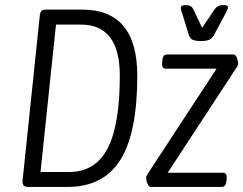

<svg xmlns="http://www.w3.org/2000/svg" viewBox="-20 -738 960 758"><path d="M91 0Q67 0 69 -24L137 -676Q138 -688 143 -694Q148 -700 160 -700H305Q522 -700 522 -439Q522 -213 455 -106.5Q388 0 246 0ZM140 -59H253Q356 -59 404.5 -151.5Q453 -244 453 -439Q453 -641 299 -641H201ZM576 0Q567 0 562 -13Q557 -26 557 -36Q557 -41 559 -44.5Q561 -48 564 -53L835 -467H634Q618 -467 620 -490L621 -500Q623 -523 639 -523H901Q910 -523 915 -510Q920 -497 920 -487Q920 -482 918 -478.5Q916 -475 913 -470L642 -56H860Q877 -56 875 -33L874 -23Q872 0 855 0ZM864 -718Q880 -718 880 -709Q880 -704 875 -694Q870 -684 864 -673L826 -602Q817 -585 805 -580.5Q793 -576 773 -576Q753 -576 741.5 -580.5Q730 -585 725 -602L703 -673Q700 -683 697 -692Q694 -701 694 -706Q694 -718 712 -718Q725 -718 732 -714Q739 -710 745 -698L778 -628L825 -698Q833 -710 841.5 -714Q850 -718 864 -718Z"/></svg>

Font: Asap Condensed Condensed Light
Style: Italic
Weight: 300
Width: 3
Italic angle: -6°
Designer: Pablo Cosgaya
Foundry: Omnibus-Type
Version: Version 3.001; ttfautohint (v1.8.4.7-5d5b)